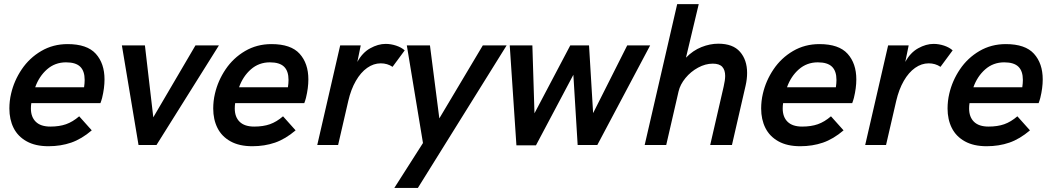

<svg xmlns="http://www.w3.org/2000/svg" viewBox="-20 -710 5150 940"><path d="M25.9 -178.7Q25.9 -215.8 34.2 -251Q48.8 -314.9 86.4 -370.6Q124 -426.3 181.9 -460.2Q239.7 -494.1 311 -494.1Q406.2 -494.1 449 -446.8Q491.7 -399.4 491.7 -321.3Q491.7 -279.3 480 -231Q476.1 -216.3 471.7 -205.1H133.3Q131.3 -192.9 131.3 -178.7Q131.3 -137.2 155.3 -113.8Q179.2 -90.3 226.6 -90.3Q270.5 -90.3 303.2 -101.8Q335.9 -113.3 367.7 -140.6L429.2 -71.8Q379.4 -29.3 328.4 -11.7Q277.3 5.9 217.3 5.9Q153.3 5.9 110.4 -18.1Q67.4 -42 46.6 -83.5Q25.9 -125 25.9 -178.7ZM391.6 -282.7Q394.5 -302.7 394.5 -318.4Q394.5 -362.3 372.6 -383.5Q350.6 -404.8 303.2 -404.8Q249.5 -404.8 210.4 -370.6Q171.4 -336.4 152.3 -282.7Z M658.2 0 576.7 -487.8H689.5L730.5 -135.7L937 -487.8H1051.8L746.1 0Z M1023.9 -178.7Q1023.9 -215.8 1032.2 -251Q1046.9 -314.9 1084.5 -370.6Q1122.1 -426.3 1179.9 -460.2Q1237.8 -494.1 1309.1 -494.1Q1404.3 -494.1 1447 -446.8Q1489.7 -399.4 1489.7 -321.3Q1489.7 -279.3 1478 -231Q1474.1 -216.3 1469.7 -205.1H1131.3Q1129.4 -192.9 1129.4 -178.7Q1129.4 -137.2 1153.3 -113.8Q1177.2 -90.3 1224.6 -90.3Q1268.6 -90.3 1301.3 -101.8Q1334 -113.3 1365.7 -140.6L1427.2 -71.8Q1377.4 -29.3 1326.4 -11.7Q1275.4 5.9 1215.3 5.9Q1151.4 5.9 1108.4 -18.1Q1065.4 -42 1044.7 -83.5Q1023.9 -125 1023.9 -178.7ZM1389.6 -282.7Q1392.6 -302.7 1392.6 -318.4Q1392.6 -362.3 1370.6 -383.5Q1348.6 -404.8 1301.3 -404.8Q1247.6 -404.8 1208.5 -370.6Q1169.4 -336.4 1150.4 -282.7Z M1645.5 -487.8H1746.1L1729.5 -406.7Q1753.9 -452.1 1792.5 -473.6Q1831.1 -495.1 1868.2 -495.1Q1893.6 -495.1 1919.4 -486.6Q1945.3 -478 1961.4 -463.4L1901.9 -382.8Q1876.5 -399.9 1844.2 -399.9Q1809.1 -399.9 1777.6 -377.7Q1746.1 -355.5 1722.2 -314Q1698.2 -272.5 1685.1 -215.8L1635.3 0H1533.2Z M1910.6 210 2050.8 -9.8 1971.7 -487.8H2085L2130.9 -130.4L2343.8 -487.8H2460.4L2025.9 210Z M2508.3 1.5 2475.6 -487.8H2586.4L2596.7 -155.3L2772 -487.8H2863.8L2883.8 -156.2L3050.8 -487.8H3163.1L2904.3 0H2808.1L2787.1 -343.8L2604 1.5Z M3295.4 -689.9H3400.9L3338.4 -427.7Q3372.6 -462.9 3414.3 -479.5Q3456.1 -496.1 3496.6 -496.1Q3568.4 -496.1 3603 -456.3Q3637.7 -416.5 3637.7 -353Q3637.7 -322.8 3630.4 -291L3563.5 0H3457L3522.9 -286.1Q3530.3 -317.9 3530.3 -338.4Q3530.3 -367.2 3516.1 -382.8Q3502 -398.4 3469.7 -398.4Q3433.6 -398.4 3397.7 -378.9Q3361.8 -359.4 3335.9 -327.9Q3310.1 -296.4 3302.2 -262.7L3241.7 0H3136.2Z M3706.5 -178.7Q3706.5 -215.8 3714.8 -251Q3729.5 -314.9 3767.1 -370.6Q3804.7 -426.3 3862.5 -460.2Q3920.4 -494.1 3991.7 -494.1Q4086.9 -494.1 4129.6 -446.8Q4172.4 -399.4 4172.4 -321.3Q4172.4 -279.3 4160.6 -231Q4156.7 -216.3 4152.3 -205.1H3814Q3812 -192.9 3812 -178.7Q3812 -137.2 3835.9 -113.8Q3859.9 -90.3 3907.2 -90.3Q3951.2 -90.3 3983.9 -101.8Q4016.6 -113.3 4048.3 -140.6L4109.9 -71.8Q4060.1 -29.3 4009 -11.7Q3958 5.9 3897.9 5.9Q3834 5.9 3791 -18.1Q3748 -42 3727.3 -83.5Q3706.5 -125 3706.5 -178.7ZM4072.3 -282.7Q4075.2 -302.7 4075.2 -318.4Q4075.2 -362.3 4053.2 -383.5Q4031.2 -404.8 3983.9 -404.8Q3930.2 -404.8 3891.1 -370.6Q3852.1 -336.4 3833 -282.7Z M4328.1 -487.8H4428.7L4412.1 -406.7Q4436.5 -452.1 4475.1 -473.6Q4513.7 -495.1 4550.8 -495.1Q4576.2 -495.1 4602.1 -486.6Q4627.9 -478 4644 -463.4L4584.5 -382.8Q4559.1 -399.9 4526.9 -399.9Q4491.7 -399.9 4460.2 -377.7Q4428.7 -355.5 4404.8 -314Q4380.9 -272.5 4367.7 -215.8L4317.9 0H4215.8Z M4619.1 -178.7Q4619.1 -215.8 4627.4 -251Q4642.1 -314.9 4679.7 -370.6Q4717.3 -426.3 4775.1 -460.2Q4833 -494.1 4904.3 -494.1Q4999.5 -494.1 5042.2 -446.8Q5085 -399.4 5085 -321.3Q5085 -279.3 5073.2 -231Q5069.3 -216.3 5064.9 -205.1H4726.6Q4724.6 -192.9 4724.6 -178.7Q4724.6 -137.2 4748.5 -113.8Q4772.5 -90.3 4819.8 -90.3Q4863.8 -90.3 4896.5 -101.8Q4929.2 -113.3 4960.9 -140.6L5022.5 -71.8Q4972.7 -29.3 4921.6 -11.7Q4870.6 5.9 4810.5 5.9Q4746.6 5.9 4703.6 -18.1Q4660.6 -42 4639.9 -83.5Q4619.1 -125 4619.1 -178.7ZM4984.9 -282.7Q4987.8 -302.7 4987.8 -318.4Q4987.8 -362.3 4965.8 -383.5Q4943.8 -404.8 4896.5 -404.8Q4842.8 -404.8 4803.7 -370.6Q4764.6 -336.4 4745.6 -282.7Z"/></svg>

Font: Acari Sans SemiBold
Style: Italic
Weight: 600
Italic angle: -13°
Designer: Alfredo Marco Pradil and Stefan Peev
Foundry: Hanken Design Co.
Version: Version 1.045;January 11, 2019;FontCreator 11.5.0.2425 64-bi